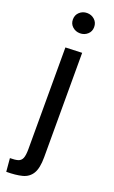

<svg xmlns="http://www.w3.org/2000/svg" viewBox="-173 -762 580 978"><g transform="rotate(20 117.5 -272.5)"><path d="M6.3 178.3 0 106.4Q27.3 106.4 43.3 101.7Q59.3 96.9 66.1 80.8Q72.8 64.7 72.8 30.9V-520L162.4 -523.4V42.6Q162.4 101.9 144.6 131.2Q126.8 160.4 91.8 169.4Q56.7 178.3 6.3 178.3ZM117.4 -613Q93.8 -613 76.8 -628.2Q59.8 -643.3 59.8 -667.3Q59.8 -691.9 76.8 -707.3Q93.8 -722.7 117.4 -722.7Q141.1 -722.7 158.1 -707.3Q175.1 -691.9 175.1 -667.3Q175.1 -643.3 158.1 -628.2Q141.1 -613 117.4 -613Z"/></g></svg>

Font: Murecho Thin
Style: Regular
Weight: 100
Designer: Neil Summerour
Foundry: Positype
Version: Version 1.010